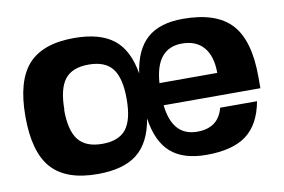

<svg xmlns="http://www.w3.org/2000/svg" viewBox="-61 -612 1070 723"><g transform="rotate(-10 474.0 -250.0)"><path d="M550 -202H548Q561 -82 656 -82Q737 -82 756 -156H897Q881 -69 828 -29.5Q775 10 675 10Q587 10 539 -32Q491 -74 478 -164Q463 -73 410.5 -31.5Q358 10 259 10Q139 10 83.5 -52Q28 -114 28 -250Q28 -386 83.5 -448Q139 -510 259 -510Q358 -510 410.5 -468.5Q463 -427 478 -336Q491 -426 539 -468Q587 -510 675 -510Q803 -510 860.5 -447.5Q918 -385 918 -246V-202ZM177 -250 176 -251Q176 -171 204.5 -135Q233 -99 296 -99Q359 -99 387 -134.5Q415 -170 415 -250Q415 -330 387 -366Q359 -402 296 -402Q233 -402 205 -366Q177 -330 177 -250ZM656 -419Q556 -419 547 -287H768Q768 -351 739 -385Q710 -419 656 -419Z"/></g></svg>

Font: Fivo Sans Modern
Style: Regular
Weight: 700
Designer: Alexander Slobzheninov
Foundry: Alexander Slobzheninov
Version: 1.0